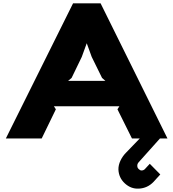

<svg xmlns="http://www.w3.org/2000/svg" viewBox="-20 -830 1039 1151"><path d="M388.2 -345.2H611.8L591.8 -362.8L529.8 -488.8L500 -570.8L470.2 -488.8L409.2 -362.8ZM583 -810.1 983.9 0H939L810.1 144Q801.8 154.3 803.2 166Q803.2 175.8 811.8 183.8Q820.3 191.9 828.1 191.9Q840.3 191.9 848.1 184.1L877.9 151.9L940.9 215.8Q928.2 230 917.2 241.7Q906.2 253.4 900.9 259.8Q864.3 298.3 812 300.8Q765.1 303.2 728.5 269.5Q691.9 235.8 689.9 186Q689.5 159.2 702.4 132.3Q715.3 105.5 735.8 85L817.9 0H771L684.1 -174.8L695.8 -192.9H303.2L314.9 -174.8L230 0H15.1L418 -810.1Z"/></svg>

Font: Sinkin Sans 800 Black
Style: Regular
Weight: 900
Designer: Keith Bates
Foundry: K-Type
Version: Sinkin Sans (version 1.0)  by Keith Bates   •   © 2014   www